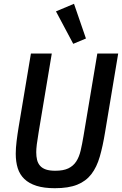

<svg xmlns="http://www.w3.org/2000/svg" viewBox="-20 -980 643 1012"><path d="M275 -920 370 -960 433 -777 366 -749ZM253 -698 184 -285Q177 -244 174 -219Q171 -194 171 -178Q171 -155 175.5 -137Q180 -119 191.5 -106Q203 -93 222.5 -86.5Q242 -80 271 -80Q314 -80 340 -92.5Q366 -105 381.5 -128.5Q397 -152 405 -186Q413 -220 420 -262L493 -698H603L534 -284Q522 -210 506 -154.5Q490 -99 461.5 -62Q433 -25 387 -6.5Q341 12 269 12Q212 12 172.5 -0.5Q133 -13 108.5 -36.5Q84 -60 73.5 -93.5Q63 -127 63 -170Q63 -199 67.5 -236Q72 -273 78 -309L143 -698Z"/></svg>

Font: IBM Plex Mono Medm
Style: Italic
Weight: 500
Italic angle: -9°
Monospace: yes
Designer: Mike Abbink, Paul van der Laan, Pieter van Rosmalen
Foundry: Bold Monday
Version: Version 2.3